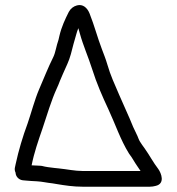

<svg xmlns="http://www.w3.org/2000/svg" viewBox="-20 -668 685 745"><path d="M87.2 -189.2C68.6 -139 52.1 -84.5 40.8 -31.6L37.8 -17.6C36.4 -11.2 37.4 -4.2 40.4 2C40.9 17 52.8 29.3 67.5 31.4L77.8 32.4C92.1 33.9 105.4 34.5 123.4 35.5C144.5 36.7 159.8 41 183.4 43.4L200.9 46.3C231.4 51.4 264.5 56.5 301 56.5H561C570.6 56.5 575.7 55.2 584.4 53.2C621.4 44.5 606.1 4.2 594 -12.5C575.3 -36.5 559.3 -67 541.2 -92.3L531.5 -105.8C526 -113.5 519.8 -123.3 517.9 -129C513.7 -141.5 502.6 -161.6 496.5 -175.8C479.7 -218 459.8 -259.2 442.5 -299.9C425.1 -340.8 409 -373.9 396 -419.4C390.3 -439.3 382.5 -458.1 375.7 -476.4C357.7 -523.2 346.3 -568.9 327.6 -615.6C318.7 -638 301.5 -653.1 278.8 -647.1C265.1 -643.5 253.9 -634.8 246.9 -621.7C232.6 -593.1 219 -564.6 210.8 -529.9L207 -513.6C198.7 -490.9 195.4 -463.8 186.8 -446.6C166.7 -406.4 149.6 -362.6 132 -322C114.7 -282 101.1 -229.3 87.2 -189.2ZM124 -25.5C115.5 -25.5 109.1 -26.5 102.7 -26.5C112.3 -75.4 128.6 -122 144.8 -169C162.3 -221.4 179.4 -279.4 200.3 -324.8C204.6 -334 208 -342 212.6 -354.4L224.5 -382.1C231.1 -397.6 234.6 -405.2 241.3 -419.7C252 -442.5 259.2 -473.2 265.1 -496.8L275.1 -531.8C277.6 -540.7 279.7 -548.4 283.9 -558.7C285.8 -552.8 287.7 -545.8 289.9 -537.8C302.8 -490.8 322.6 -447.1 337.1 -401.2C355.3 -343.4 377.2 -294 400.7 -243.7C426.4 -188.6 448 -124.2 480.4 -72.4C480.5 -72.2 480.7 -71.9 480.8 -71.7L490.5 -58.2C500.2 -41.4 512.6 -23.1 525.4 -4.5H301C269.9 -4.5 240.2 -11.3 209.3 -14.4L190.3 -16.4C174.9 -18.1 156.2 -20.4 143.4 -24C142.5 -24.3 141.1 -24.5 140 -24.5C137.6 -24.5 130.8 -25.5 124 -25.5Z"/></svg>

Font: CiSf OpenHand
Style: Bd
Weight: 400
Foundry: Cannot Into Space Fonts
Version: Version 0.7892